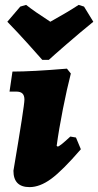

<svg xmlns="http://www.w3.org/2000/svg" viewBox="-20 -754 402 786"><path d="M268 -195 291 -191 311 -143Q235 -55 189 -21.5Q143 12 101 12Q35 12 35 -55Q80 -321 80 -346Q80 -363 72 -371Q64 -379 47 -379H19L31 -461Q112 -461 254 -473L270 -453Q254 -391 237.5 -307.5Q221 -224 212 -157L216 -154Q220 -154 231.5 -163Q243 -172 268 -195ZM87 -734Q118 -709 186 -665Q258 -705 302 -734L324 -727L362 -665Q309 -622 252.5 -573Q196 -524 180 -509H153Q140 -524 96 -573Q52 -622 10 -665L63 -727Z"/></svg>

Font: Alegreya Black
Style: Italic
Weight: 900
Italic angle: -7°
Designer: Juan Pablo del Peral
Foundry: Huerta Tipografica
Version: Version 2.007; ttfautohint (v1.6)